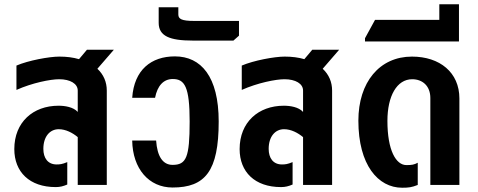

<svg xmlns="http://www.w3.org/2000/svg" viewBox="-20 -866 2239 899"><path d="M241 10C261 10 276 6 295 -2V-107C271 -97 260 -96 245 -96C204 -96 183 -126 183 -169C183 -226 213 -261 255 -261C288 -261 320 -244 344 -224V0H480V-442C480 -482 465 -517 436 -544L513 -633H387L350 -589C323 -597 292 -601 258 -601C210 -601 113 -583 57 -559V-445C131 -478 216 -495 257 -495C309 -495 344 -474 344 -442V-342C323 -365 284 -371 254 -371C135 -371 47 -294 47 -168C47 -61 118 10 241 10Z M788 12C941 12 1004 -65 1004 -297C1004 -508 921 -602 799 -602C688 -602 608 -539 599 -408H706C717 -465 746 -496 789 -496C845 -496 868 -459 868 -297C868 -128 852 -94 788 -94C742 -94 716 -134 711 -208H599C601 -76 677 12 788 12Z M882 -676H1073L1099 -699V-768H889C831 -768 815 -777 815 -798V-832H723V-759C723 -697 775 -676 882 -676Z M1296 10C1316 10 1331 6 1350 -2V-107C1326 -97 1315 -96 1300 -96C1259 -96 1238 -126 1238 -169C1238 -226 1268 -261 1310 -261C1343 -261 1375 -244 1399 -224V0H1535V-442C1535 -482 1520 -517 1491 -544L1568 -633H1442L1405 -589C1378 -597 1347 -601 1313 -601C1265 -601 1168 -583 1112 -559V-445C1186 -478 1271 -495 1312 -495C1364 -495 1399 -474 1399 -442V-342C1378 -365 1339 -371 1309 -371C1190 -371 1102 -294 1102 -168C1102 -61 1173 10 1296 10Z M1863 13C1894 13 1908 11 1936 0V-104C1919 -95 1909 -93 1883 -93C1834 -93 1794 -162 1794 -300C1794 -416 1838 -495 1910 -495C1958 -495 1995 -464 1995 -407V0H2131V-405C2131 -527 2039 -601 1909 -601C1757 -601 1658 -481 1658 -301C1658 -94 1750 13 1863 13Z M1689 -672H2129V-846H2037V-773H1736L1689 -687Z"/></svg>

Font: Vanilla Cream ExtraBold
Style: Regular
Weight: 800
Designer: Jeremy Tribby, Jinavaṁso
Foundry: Tribby Type
Version: Version 1.422;Glyphs 3.1.2 (3151)